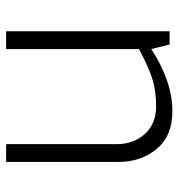

<svg xmlns="http://www.w3.org/2000/svg" viewBox="2 -584 582 626"><g transform="rotate(90 293.0 -271.0)"><path d="M82 -533H125L140 -473Q184 -503 237 -522.5Q290 -542 343 -542Q423 -542 465.5 -491Q508 -440 508 -366V0H450V-360Q450 -416 416.5 -452.5Q383 -489 327 -489Q274 -489 233.5 -475.5Q193 -462 140 -433V0H82Z"/></g></svg>

Font: Exo Light
Style: Regular
Weight: 300
Designer: Natanael Gama
Foundry: Natanael Gama
Version: Version 1.500; ttfautohint (v1.6)